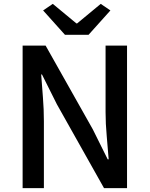

<svg xmlns="http://www.w3.org/2000/svg" viewBox="-20 -973 774 993"><path d="M97 0V-737H216L460 -304L537 -149H542Q538 -205 532 -269Q526 -333 526 -393V-737H637V0H518L274 -434L197 -588H193Q197 -531 202 -469Q207 -407 207 -346V0ZM316 -793 203 -919 253 -953 375 -852H379L501 -953L551 -919L438 -793Z"/></svg>

Font: Source Han Sans SC Medium
Style: Regular
Weight: 500
Designer: Ryoko NISHIZUKA 西塚涼子 (kana, bopomofo & ideographs); Paul D. Hunt (Latin, Greek & Cyrillic); Sandoll Communications 산돌커뮤니
Foundry: Adobe
Version: Version 2.004;hotconv 1.0.118;makeotfexe 2.5.65603